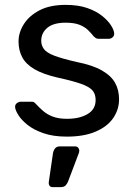

<svg xmlns="http://www.w3.org/2000/svg" viewBox="-20 -550 550 787"><path d="M254 10Q198 10 158 -4Q118 -18 93 -38Q68 -58 55.5 -78Q43 -98 42 -110Q41 -121 49 -127Q57 -133 65 -133H110Q115 -133 118.5 -131.5Q122 -130 128 -123Q141 -109 157 -95Q173 -81 196.5 -72Q220 -63 255 -63Q306 -63 339 -82.5Q372 -102 372 -140Q372 -165 358.5 -180Q345 -195 310.5 -207Q276 -219 216 -232Q156 -246 121 -266.5Q86 -287 71 -315.5Q56 -344 56 -380Q56 -417 78 -451.5Q100 -486 142.5 -508Q185 -530 249 -530Q301 -530 338 -517Q375 -504 399 -484.5Q423 -465 435 -446Q447 -427 448 -414Q449 -404 442 -397.5Q435 -391 426 -391H384Q377 -391 372.5 -394Q368 -397 364 -401Q354 -414 340.5 -427Q327 -440 305.5 -448.5Q284 -457 249 -457Q199 -457 174 -436Q149 -415 149 -383Q149 -364 160 -349Q171 -334 202 -322Q233 -310 294 -296Q360 -283 398 -261Q436 -239 452 -210Q468 -181 468 -143Q468 -101 444 -66Q420 -31 372 -10.5Q324 10 254 10ZM195 217Q187 217 183 211Q179 205 180 196L197 79Q199 67 205.5 58.5Q212 50 226 50H288Q296 50 300.5 55.5Q305 61 305 67Q305 75 301 83L259 194Q255 204 248.5 210.5Q242 217 229 217Z"/></svg>

Font: DVN-Rubik
Style: Regular
Weight: 400
Designer: Hubert and Fischer
Foundry: Hubert & Fischer
Version: Version 2.102